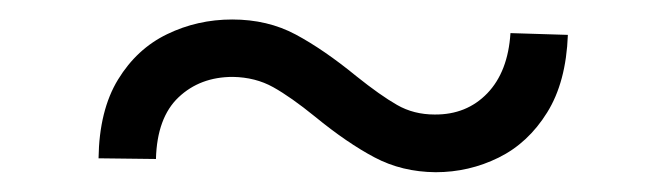

<svg xmlns="http://www.w3.org/2000/svg" viewBox="-20 -385 680 196"><path d="M80.6 -223.4Q81.3 -272.4 100.5 -303.8Q119.7 -335.2 150.6 -350.1Q181.5 -365.1 217 -365.1Q253.2 -365.1 281.8 -349.8Q310.4 -334.5 343.8 -307.2Q368.3 -287.6 385.3 -277.9Q402.3 -268.1 423.7 -268.1Q456.3 -267.8 477.5 -289.8Q498.6 -311.8 501.1 -351.2L559.7 -349.4Q557.9 -301.1 538.5 -270.1Q519.2 -239 489 -224.1Q458.8 -209.2 424.7 -209.2Q390.3 -209.5 362.4 -224.3Q334.5 -239 301.5 -266Q277 -285.9 258.9 -296Q240.8 -306.1 217.7 -306.5Q184.3 -306.5 162.3 -285.7Q140.3 -264.9 139.2 -222.7Z"/></svg>

Font: Inter UI Light
Style: Regular
Weight: 300
Designer: Rasmus Andersson
Foundry: rsms
Version: 3.2;8d6f07862